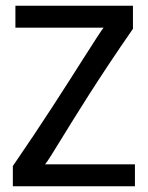

<svg xmlns="http://www.w3.org/2000/svg" viewBox="-20 -653 518 673"><path d="M446 -552V-633H34V-556H343C335 -546 310 -507 273 -449C214 -356 125 -216 25 -71V0H453V-77H138C148 -89 165 -117 192 -161C242 -242 323 -375 446 -552Z"/></svg>

Font: Tajawal Medium
Style: Regular
Weight: 500
Designer: Boutros Fonts
Foundry: Created by Boutros International 2017
Version: Version 1.700